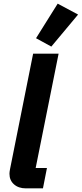

<svg xmlns="http://www.w3.org/2000/svg" viewBox="-20 -1035 449 1055"><path d="M409 -955 262 -779 178 -825 297 -1015ZM216 0H122Q82 0 57 -22Q32 -44 32 -80Q32 -90 35 -105L162 -740H302L176 -112H238Z"/></svg>

Font: Aneliza
Style: Bold Italic
Weight: 700
Italic angle: -11.31°
Designer: Mike Abbink, Paul van der Laan, Pieter van Rosmalen
Foundry: Bold Monday
Version: Version 3.0